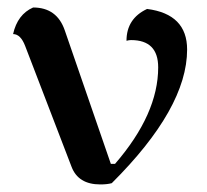

<svg xmlns="http://www.w3.org/2000/svg" viewBox="-20 -482 554 515"><path d="M249 12.7Q189.9 12.7 171.9 -34.7L47.4 -358.9Q35.2 -390.6 15.1 -390.6Q26.9 -443.4 68.8 -461.9Q132.8 -461.9 153.8 -400.4L277.3 -42.5H288.6Q404.3 -176.3 404.3 -301.3Q404.3 -374.5 331.5 -374.5Q325.7 -374.5 319.3 -372.6Q319.3 -432.1 374.5 -458Q481.9 -444.3 481.9 -349.1Q481.9 -191.9 279.8 9.3Q267.6 12.7 249 12.7Z"/></svg>

Font: Balgruf
Style: Regular
Weight: 500
Designer: Paul James MIller
Foundry: High-Logic / Made with FontCreator
Version: Version 1.201;March 28, 2021;FontCreator 13.0.0.2683 64-bit